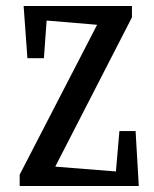

<svg xmlns="http://www.w3.org/2000/svg" viewBox="-20 -623 517 643"><path d="M45.9 0V-38.1L305.2 -540L136.2 -554.2L127 -428.2H71.8L59.1 -603H421.9V-564.9L165 -64.9L368.2 -48.8L379.9 -184.1H434.1L444.8 0Z"/></svg>

Font: Grenze
Style: Regular
Weight: 400
Designer: Renata Polastri
Foundry: Omnibus-Type
Version: Version 1.002;PS 001.002;hotconv 1.0.88;makeotf.lib2.5.64775